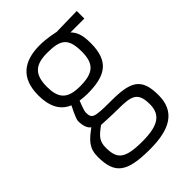

<svg xmlns="http://www.w3.org/2000/svg" viewBox="-218 -610 948 948"><g transform="rotate(-45 256.0 -135.5)"><path d="M259 239C403 239 478 192 478 79C478 -42 426 -66 290 -66C171 -66 163 -72 163 -115C163 -128 183 -177 183 -177C194 -175 225 -173 234 -173C362 -173 423 -212 423 -340C423 -399 410 -426 389 -447H486V-500L342 -497C342 -497 289 -510 237 -510C128 -510 57 -462 57 -340C57 -246 95 -207 138 -189C138 -189 106 -128 106 -111C106 -80 114 -54 131 -43C78 -4 50 22 50 83C50 202 98 239 259 239ZM286 -13C380 -13 416 -4 416 81C416 155 369 185 260 185C137 185 110 157 110 79C110 36 125 17 173 -17C173 -17 248 -13 286 -13ZM234 -225C144 -225 117 -262 117 -340C117 -429 157 -457 236 -457C329 -457 362 -436 362 -340C362 -253 325 -225 234 -225Z"/></g></svg>

Font: TitilliumText22L
Style: 250 wt
Weight: 300
Designer: Campivisivi
Foundry: Campivisivi
Version: 1.000